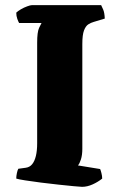

<svg xmlns="http://www.w3.org/2000/svg" viewBox="-20 -724 469 744"><path d="M298 0Q291 0 266 -2.5Q241 -5 207 -8.5Q173 -12 138.5 -16.5Q104 -21 78 -25Q52 -29 43 -32Q43 -42 45.5 -53.5Q48 -65 51 -70L80 -74Q95 -76 104.5 -87.5Q114 -99 119 -119.5Q124 -140 124 -169V-559Q124 -600 131.5 -616Q139 -632 141 -635H54Q51 -640 47 -651Q43 -662 43 -675Q49 -681 61 -688Q73 -695 85.5 -699.5Q98 -704 103 -704H372Q375 -698 380 -686.5Q385 -675 386 -652L343 -639Q332 -636 322 -629.5Q312 -623 305.5 -606Q299 -589 299 -553V-147Q299 -123 293.5 -106Q288 -89 282 -83L368 -69Q370 -65 373 -53.5Q376 -42 376 -32Q360 -19 339 -9.5Q318 0 298 0Z"/></svg>

Font: Texturina Medium 12pt Black
Style: Regular
Weight: 900
Version: Version 1.002